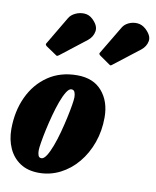

<svg xmlns="http://www.w3.org/2000/svg" viewBox="-94 -928 820 1009"><g transform="rotate(10 316.5 -423.0)"><path d="M1 -191Q1 -287 36.8 -363.8Q72.5 -440.5 138.2 -485.2Q204 -530 293.5 -530Q380 -530 426.5 -475.8Q473 -421.5 473 -336.5Q473 -264.5 450.5 -201.5Q428 -138.5 388.2 -91Q348.5 -43.5 295.8 -16.8Q243 10 183 10Q123 10 82.5 -17Q42 -44 21.5 -89.8Q1 -135.5 1 -191ZM162 -106.5Q162 -90.5 166.2 -79.2Q170.5 -68 183 -68Q196 -68 209.8 -89.5Q223.5 -111 236.5 -145.8Q249.5 -180.5 260.5 -221.2Q271.5 -262 280 -301Q288.5 -340 293.5 -370.2Q298.5 -400.5 298.5 -413.5Q298.5 -429 293.8 -440.5Q289 -452 276 -452Q263 -452 249.5 -430.2Q236 -408.5 223.2 -373.5Q210.5 -338.5 199.5 -297.5Q188.5 -256.5 180 -217.2Q171.5 -178 166.8 -148.2Q162 -118.5 162 -106.5ZM161 -617 108.5 -652.5Q102 -658 102.2 -662Q102.5 -666 107 -672L193.5 -818Q204 -835.5 226.5 -846.2Q249 -857 274.5 -855.8Q300 -854.5 319.5 -835.5Q352.5 -804 347.2 -773.5Q342 -743 316 -722.5L181 -617.5Q174 -612.5 170.8 -612Q167.5 -611.5 161 -617ZM447.5 -616 395 -652.5Q388.5 -657.5 387.8 -661.2Q387 -665 392 -671.5L479.5 -818Q490 -835.5 511.5 -845.5Q533 -855.5 557.5 -853.8Q582 -852 602.5 -833.5Q637 -801.5 632 -772.2Q627 -743 601.5 -722.5L463.5 -615.5Q458 -611 455.5 -611.5Q453 -612 447.5 -616Z"/></g></svg>

Font: Besley* Condensed Heavy
Style: Italic
Weight: 800
Width: 3
Italic angle: -13°
Designer: Owen Earl
Foundry: indestructible type*
Version: Version 3.000; ttfautohint (v1.8.3)